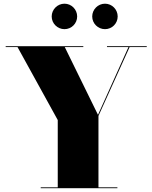

<svg xmlns="http://www.w3.org/2000/svg" viewBox="-20 -994 804 1014"><path d="M467 -907C467 -870 497.5 -840 534.5 -840C571.5 -840 601.5 -870 601.5 -907C601.5 -944 571.5 -974.5 534.5 -974.5C497.5 -974.5 467 -944 467 -907ZM253 -907C253 -870 283.5 -840 320.5 -840C357.5 -840 387.5 -870 387.5 -907C387.5 -944 357.5 -974.5 320.5 -974.5C283.5 -974.5 253 -944 253 -907ZM195 -4.5V0H600V-4.5H500V-382L664.5 -745.5H755V-750H545V-745.5H658.5L497.5 -387.5L322 -745.5H420V-750H10V-745.5H72.5L285 -360V-4.5Z"/></svg>

Font: Bodoni* 36pt Fatface
Style: Regular
Weight: 900
Version: Version 2.3